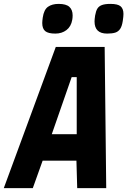

<svg xmlns="http://www.w3.org/2000/svg" viewBox="-32 -966 654 986"><path d="M254.5 -725H505.5L513.5 0H364.5L360.5 -141H187L136.5 0H-12.5ZM362 -277V-570H336L234 -277ZM185 -847.5Q185 -858 187.5 -875.5Q193.5 -916.5 214.5 -931.2Q235.5 -946 269 -946Q307.5 -946 324.2 -930.8Q341 -915.5 341 -887Q341 -874.5 339 -864Q333 -829.5 309.2 -811.5Q285.5 -793.5 252 -793.5Q215.5 -793.5 200.2 -806.2Q185 -819 185 -847.5ZM453.5 -856Q453.5 -866.5 456.5 -886.5Q460.5 -909.5 468.2 -922Q476 -934.5 491.8 -940.2Q507.5 -946 535 -946Q573 -946 587.5 -933.5Q602 -921 602 -894.5Q602 -882 598.5 -858.5Q594.5 -831.5 585 -817.5Q575.5 -803.5 559.8 -798.5Q544 -793.5 518 -793.5Q453.5 -793.5 453.5 -856Z"/></svg>

Font: JuliaMono Black
Style: Italic
Weight: 900
Italic angle: -9°
Monospace: yes
Designer: cormullion
Foundry: corm
Version: Version 0.057; ttfautohint (v1.8.4)